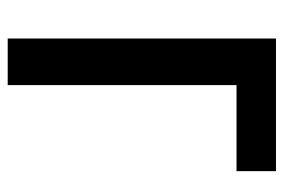

<svg xmlns="http://www.w3.org/2000/svg" viewBox="-142 -612 754 511"><g transform="rotate(90 235.5 -357.0)"><path d="M83 0V-714H436V-609H207V0Z"/></g></svg>

Font: Noto Sans SemiCondensed SemiBold
Style: Regular
Weight: 600
Width: 4
Designer: Monotype Design Team
Foundry: Monotype Imaging Inc.
Version: Version 2.013; ttfautohint (v1.8.4.7-5d5b)